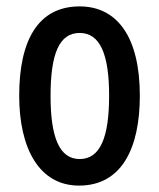

<svg xmlns="http://www.w3.org/2000/svg" viewBox="-20 -570 498 600"><path d="M417 -271C417 -453 347 -550 229 -550C99 -550 40 -444 40 -271C40 -107 102 10 227 10C361 10 417 -108 417 -271ZM138 -270C138 -402 165 -467 229 -467C292 -467 321 -402 321 -271C321 -138 292 -73 229 -73C166 -73 138 -140 138 -270Z"/></svg>

Font: Noto Sans Devanagari ExtraCondensed Medium
Style: Regular
Weight: 500
Width: 2
Designer: Jelle Bosma - Monotype Design Team
Foundry: Monotype Imaging Inc.
Version: Version 2.004